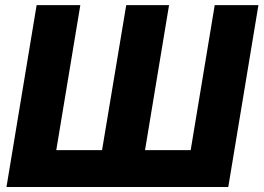

<svg xmlns="http://www.w3.org/2000/svg" viewBox="-20 -748 1054 768"><path d="M126.5 -727.5H301.3L205.1 -147.5H388.2L484.9 -727.5H656.2L560.1 -147.5H742.7L838.9 -727.5H1013.7L893.1 0H5.9Z"/></svg>

Font: Inter 28pt ExtraBold
Style: Italic
Weight: 800
Italic angle: -9.3988°
Designer: Rasmus Andersson
Foundry: rsms
Version: Version 4.001;git-66647c0bb